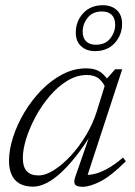

<svg xmlns="http://www.w3.org/2000/svg" viewBox="-20 -706 518 736"><path d="M269 -29.5 327.5 -197.5H333.5Q302.5 -147 272 -108.2Q241.5 -69.5 212.8 -43.2Q184 -17 157.2 -3.8Q130.5 9.5 107 9.5Q76 9.5 55.5 -2Q35 -13.5 24.8 -35.8Q14.5 -58 14.5 -89.5Q14.5 -131.5 30 -179.8Q45.5 -228 73.2 -274.8Q101 -321.5 138.2 -359.8Q175.5 -398 219.2 -421Q263 -444 310 -444Q347 -444 368.2 -427.5Q389.5 -411 404 -382.5L387 -363Q377.5 -389 360 -403.8Q342.5 -418.5 313 -418.5Q274 -418.5 237.8 -396.2Q201.5 -374 170.5 -337.8Q139.5 -301.5 116.5 -258.8Q93.5 -216 80.5 -174.5Q67.5 -133 67.5 -100Q67.5 -66.5 82.5 -50Q97.5 -33.5 127.5 -33.5Q154.5 -33.5 187 -54Q219.5 -74.5 251.8 -109.5Q284 -144.5 310.5 -189Q337 -233.5 351.5 -280.5L390 -405L421.5 -440.5H448.5L311 -20.5L300 -36Q317 -34 339 -38.5Q361 -43 389 -57.8Q417 -72.5 451.5 -102L462.5 -88Q406.5 -32 365.8 -11Q325 10 296.5 10Q273.5 10 267.5 0.8Q261.5 -8.5 269 -29.5ZM374.5 -686Q407.5 -686 427.8 -667.2Q448 -648.5 448 -615Q448 -572 419.8 -541Q391.5 -510 344 -510Q311.5 -510 291 -528.8Q270.5 -547.5 270.5 -581Q270.5 -624.5 298.8 -655.2Q327 -686 374.5 -686ZM347.5 -534.5Q383.5 -534.5 402.5 -558.5Q421.5 -582.5 421.5 -611Q421.5 -636 408.2 -649Q395 -662 371 -662Q335 -662 316 -638Q297 -614 297 -585Q297 -560.5 310.2 -547.5Q323.5 -534.5 347.5 -534.5Z"/></svg>

Font: Newsreader 16pt 16pt Light
Style: Italic
Weight: 300
Italic angle: -17°
Version: Version 1.003